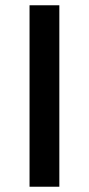

<svg xmlns="http://www.w3.org/2000/svg" viewBox="-20 -708 336 728"><path d="M92 -688V0H205V-688Z"/></svg>

Font: Saira UNSAM Medium
Style: Regular
Weight: 500
Designer: Hector Gatti with collaboration of the Omnibus-Type team
Foundry: Omnibus-Type
Version: Version 0.072;PS 000.072;hotconv 1.0.88;makeotf.lib2.5.64775